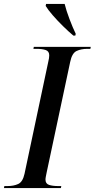

<svg xmlns="http://www.w3.org/2000/svg" viewBox="-45 -951 479 971"><path d="M-25 0 -23 -10H-7Q24 -10 47 -20.5Q70 -31 79 -72L199 -638Q204 -658 204 -671Q204 -692 186 -698Q168 -704 140 -704H124L126 -714H414L412 -704H397Q365 -704 342 -693Q319 -682 310 -638L191 -79Q189 -69 187 -59Q185 -49 185 -43Q185 -22 203 -16Q221 -10 250 -10H265L263 0ZM326 -771Q302 -791 274 -818.5Q246 -846 222 -873.5Q198 -901 186 -921L188 -931H282Q290 -898 306.5 -854.5Q323 -811 338 -780L336 -771Z"/></svg>

Font: Noto Serif Display SemiCondensed Medium
Style: Italic
Weight: 500
Width: 4
Italic angle: -12°
Designer: Monotype Design Team
Foundry: Monotype Imaging Inc.
Version: Version 2.009